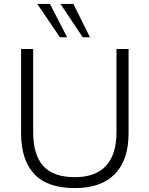

<svg xmlns="http://www.w3.org/2000/svg" viewBox="-20 -956 766 984"><path d="M364 8Q223 8 155.5 -64Q88 -136 88 -274V-705H150V-279Q150 -163 201.5 -105.5Q253 -48 364 -48Q468 -48 522.5 -105.5Q577 -163 577 -279V-705H639V-274Q639 -136 568.5 -64Q498 8 364 8ZM404 -765 290 -936H356L441 -765ZM287 -765 171 -936H236L324 -765Z"/></svg>

Font: Mulish Light
Style: Regular
Weight: 300
Designer: Vernon Adams
Foundry: Vernon Adams
Version: Version 3.603; ttfautohint (v1.8.3)